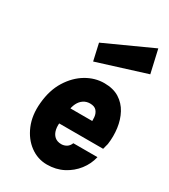

<svg xmlns="http://www.w3.org/2000/svg" viewBox="-202 -908 897 1020"><g transform="rotate(30 247.0 -398.0)"><path d="M255.5 17.5Q198.5 17.5 152 -16.8Q105.5 -51 80.2 -111.2Q55 -171.5 62.5 -249Q70 -331 106.2 -389.2Q142.5 -447.5 195 -478.8Q247.5 -510 305 -510Q360 -510 397 -486.8Q434 -463.5 455 -424.5Q476 -385.5 482.5 -337.2Q489 -289 482 -239Q479.5 -228.5 477.2 -221Q475 -213.5 473 -204.5H181.5L206 -225.5Q200 -192.5 205.2 -167.5Q210.5 -142.5 226.2 -128.5Q242 -114.5 267.5 -114.5Q284 -114.5 298.8 -123.2Q313.5 -132 321 -151H469Q458.5 -105 428.8 -66.8Q399 -28.5 354.8 -5.5Q310.5 17.5 255.5 17.5ZM212 -282 191 -303.5H371.5L347 -282Q350.5 -304.5 348.2 -326.8Q346 -349 333.2 -363.8Q320.5 -378.5 293 -378.5Q271 -378.5 253.5 -367Q236 -355.5 225.2 -333.8Q214.5 -312 212 -282ZM195 -579.5 172 -682 460 -813 492 -672.5Z"/></g></svg>

Font: Karla ExtraBold
Style: Italic
Weight: 800
Italic angle: -8°
Designer: Jonathan Pinhorn
Version: Version 2.004;gftools[0.9.33]